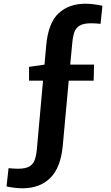

<svg xmlns="http://www.w3.org/2000/svg" viewBox="-20 -806 595 1031"><path d="M101 205Q60 205 15 195L26 97Q56 100 77 100Q117 100 137.5 88Q158 76 166.5 52.5Q175 29 178 -5L211 -373H136V-447L219 -459L228 -561Q239 -683 294.5 -734.5Q350 -786 439 -786Q461 -786 483.5 -783Q506 -780 530 -775L520 -678Q490 -681 469 -681Q429 -681 408 -668.5Q387 -656 379 -632.5Q371 -609 368 -574L357 -459H485L483 -373H349L317 -23Q306 94 250 149.5Q194 205 101 205Z"/></svg>

Font: Bitter
Style: Bold
Weight: 700
Designer: Sol Matas, and Bitter project Authors
Foundry: Sol Matas
Version: Version 2.001